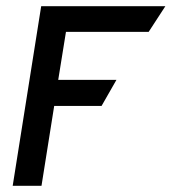

<svg xmlns="http://www.w3.org/2000/svg" viewBox="-20 -600 554 620"><path d="M21 0H114L155 -258H308L356 -342H168L193 -497H460L514 -580H113Z"/></svg>

Font: Charger Sport
Style: BdNrwObl
Weight: 700
Designer: Jasper
Foundry: Cannot Into Space Fonts
Version: Version 1.1